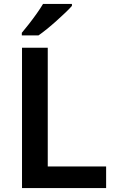

<svg xmlns="http://www.w3.org/2000/svg" viewBox="-20 -957 591 977"><path d="M92 0V-714H223V-110H520V0ZM346 -927Q334 -913 313 -893Q292 -873 267.5 -851Q243 -829 219 -809.5Q195 -790 176 -777H91V-790Q107 -809 127 -834.5Q147 -860 166.5 -887.5Q186 -915 199 -937H346Z"/></svg>

Font: Noto Sans Adlam SemiBold
Style: Regular
Weight: 600
Version: Version 3.001